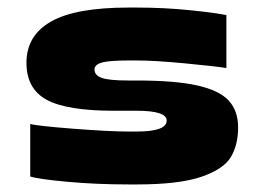

<svg xmlns="http://www.w3.org/2000/svg" viewBox="-20 -478 690 508"><path d="M610 -141Q610 -94 590.5 -62Q571 -30 512 -10Q453 10 342 10H321Q235 10 158.5 3Q82 -4 60 -11V-150Q77 -145 173 -137.5Q269 -130 320 -130H342Q421 -130 421 -159Q421 -185 341 -185H280Q157 -185 103.5 -214Q50 -243 50 -312Q50 -384 115 -421Q180 -458 320 -458H342Q414 -458 482.5 -451Q551 -444 579 -438V-298Q547 -303 468 -310.5Q389 -318 342 -318H320Q269 -318 249.5 -312.5Q230 -307 230 -294Q230 -279 249 -272Q268 -265 320 -265H342Q443 -265 501.5 -252Q560 -239 585 -212Q610 -185 610 -141Z"/></svg>

Font: Dashboard
Style: Regular
Weight: 400
Designer: jaiki
Version: Version 1.000